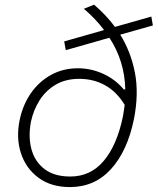

<svg xmlns="http://www.w3.org/2000/svg" viewBox="-20 -770 657 800"><path d="M271.5 9.5Q193 9.5 140.5 -29.2Q88 -68 67.2 -131.8Q46.5 -195.5 62 -270.5Q75.5 -334.5 109.5 -382.8Q143.5 -431 193.2 -458.2Q243 -485.5 304.5 -485.5Q360 -485.5 410.5 -462.2Q461 -439 495.5 -397.5H502Q499.5 -515.5 436 -612.5L412 -606Q379 -596.5 338.5 -585Q298 -573.5 254 -561L247.5 -597.5Q292 -610 332.2 -621.5Q372.5 -633 405.5 -642.5L413.5 -645Q378 -692 329.5 -733.5L372 -750.5Q396.5 -729.5 418.5 -706.2Q440.5 -683 459 -658Q491.5 -667 530 -678Q568.5 -689 610.5 -701L617 -664Q580 -653.5 545.5 -643.8Q511 -634 481 -625.5Q525.5 -554 542.2 -466.8Q559 -379.5 538 -273.5Q511 -141 442.8 -65.8Q374.5 9.5 271.5 9.5ZM109 -263Q97 -200.5 111 -148.5Q125 -96.5 165.5 -65.5Q206 -34.5 273 -34.5Q357.5 -34.5 412.5 -100Q467.5 -165.5 492 -284Q496.5 -309 499.5 -333Q466.5 -387.5 418.2 -414.5Q370 -441.5 310 -441.5Q253.5 -441.5 212.2 -417.2Q171 -393 145.2 -352.5Q119.5 -312 109 -263Z"/></svg>

Font: Commissioner ExtraLight
Style: Italic
Weight: 200
Italic angle: -12°
Designer: Kostas Bartsokas
Foundry: Kostas Bartsokas
Version: Version 1.000; ttfautohint (v1.8.3)